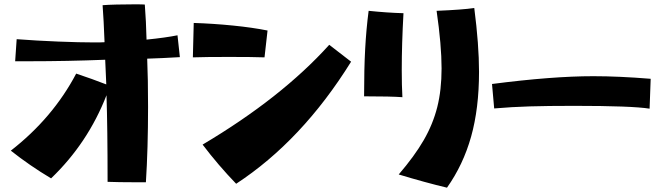

<svg xmlns="http://www.w3.org/2000/svg" viewBox="-20 -818 3056 887"><path d="M477 22Q477 -226 472 -378Q386 -157 216 6Q117 -53 30 -122Q224 -273 332 -478Q407 -453 471 -428L466 -542Q292 -535 113 -535H50L57 -637Q148 -630 248 -626Q348 -622 415 -622Q450 -622 463 -623Q459 -728 454 -794Q478 -796 518.5 -797Q559 -798 602 -798Q640 -798 649 -797Q655 -719 657 -635Q746 -644 800 -655L811 -554Q727 -549 660 -547Q664 -454 664 -325Q664 -131 654 24H602Q529 24 477 22Z M1216 -677 1202 -553Q1150 -555 1038 -555Q926 -555 871 -553L875 -712Q966 -709 1056 -700Q1146 -691 1216 -677ZM916 -150Q1280 -366 1501 -611L1602 -533Q1375 -168 1071 31Q988 -55 916 -150Z M1822 -12Q1895 -97 1937.5 -170.5Q1980 -244 2000 -323Q2020 -402 2020 -502Q2020 -609 1997 -768Q2117 -773 2171 -781Q2193 -611 2193 -486Q2193 -317 2156.5 -187Q2120 -57 2045 49Q1944 25 1822 -12ZM1662 -373Q1662 -499 1667 -591.5Q1672 -684 1683 -768Q1769 -759 1844 -757Q1836 -615 1836 -494Q1836 -423 1839 -369Q1787 -373 1662 -373Z M2633 -329Q2510 -329 2427 -326.5Q2344 -324 2263 -317L2253 -430Q2531 -466 2721 -466Q2838 -466 2986 -454L2981 -316Q2899 -329 2633 -329Z"/></svg>

Font: Otomanopee
Style: Regular
Weight: 400
Designer: Das Ende der Wildnis
Foundry: Gutenberg Labo
Version: Version 3.000